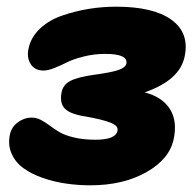

<svg xmlns="http://www.w3.org/2000/svg" viewBox="-20 -550 593 580"><path d="M252.9 9.8Q215.8 9.8 179.9 4.6Q144 -0.5 110.1 -12.2Q76.2 -23.9 51.8 -41.3Q27.3 -58.6 15.4 -85Q3.4 -111.3 9.8 -143.1Q14.6 -166.5 34.2 -180.7Q53.7 -194.8 75.2 -194.8Q89.8 -194.8 103 -188Q116.2 -181.2 129.2 -171.4Q142.1 -161.6 158.4 -151.6Q174.8 -141.6 203.1 -134.8Q231.4 -127.9 268.1 -127.9Q330.6 -127.9 335 -155.8Q337.9 -169.9 314 -179.4Q290 -189 237.8 -198.2Q192.9 -205.1 176.3 -221.4Q159.7 -237.8 166 -271Q170.4 -294.4 193.1 -305.9Q215.8 -317.4 265.1 -324.2Q315.9 -331.1 337.4 -338.4Q358.9 -345.7 361.8 -357.9Q367.2 -387.2 297.9 -387.2Q264.6 -387.2 233.4 -379.4Q202.1 -371.6 183.1 -362.1Q164.1 -352.5 144.5 -344.7Q125 -336.9 111.8 -336.9Q85.4 -336.9 73 -356Q60.5 -375 65.9 -401.9Q72.8 -437 100.3 -463.1Q127.9 -489.3 167.7 -502.9Q207.5 -516.6 248.3 -523.2Q289.1 -529.8 331.1 -529.8Q442.9 -529.8 497.6 -490.5Q552.2 -451.2 538.1 -380.9Q524.4 -308.1 417 -271Q469.7 -257.3 492.9 -221.2Q516.1 -185.1 504.9 -130.9Q492.7 -69.8 422.4 -30Q352.1 9.8 252.9 9.8Z"/></svg>

Font: Shantell Sans Normal
Style: Italic
Weight: 800
Italic angle: -11.31°
Designer: Stephen Nixon, Anya Danilova, Shantell Martin
Foundry: Arrow Type
Version: Version 1.006;[559af2be0]